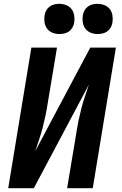

<svg xmlns="http://www.w3.org/2000/svg" viewBox="-20 -984 640 1004"><path d="M23 0 144 -735H278L229 -441Q224 -409 217.5 -378Q211 -347 203 -316Q195 -285 184.5 -254Q174 -223 164 -193L452 -735H586L465 0H331L380 -294Q385 -326 391.5 -357Q398 -388 406 -419Q414 -450 424.5 -481Q435 -512 445 -542L157 0ZM490 -806Q471 -806 454 -813Q437 -820 426.5 -834Q416 -848 413 -866.5Q410 -885 413 -904Q415 -917 422 -929.5Q429 -942 440 -950Q451 -958 464 -961Q477 -964 490 -964Q509 -964 526.5 -957Q544 -950 554.5 -936Q565 -922 568 -903.5Q571 -885 568 -866Q566 -853 559 -840.5Q552 -828 541 -820Q530 -812 516.5 -809Q503 -806 490 -806ZM290 -806Q271 -806 254 -813Q237 -820 226.5 -834Q216 -848 213 -866.5Q210 -885 213 -904Q215 -917 222 -929.5Q229 -942 240 -950Q251 -958 264 -961Q277 -964 290 -964Q309 -964 326.5 -957Q344 -950 354.5 -936Q365 -922 368 -903.5Q371 -885 368 -866Q366 -853 359 -840.5Q352 -828 341 -820Q330 -812 316.5 -809Q303 -806 290 -806Z"/></svg>

Font: Iosevka Curly XBdExObl
Style: Regular
Weight: 800
Width: 7
Italic angle: -9°
Monospace: yes
Designer: Belleve Invis
Foundry: Belleve Invis
Version: Version 11.1.0; ttfautohint (v1.8.3)